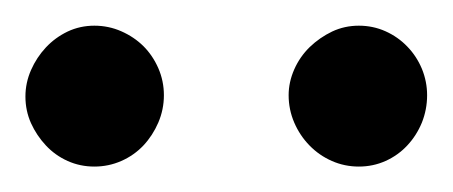

<svg xmlns="http://www.w3.org/2000/svg" viewBox="-20 -716 356 151"><path d="M108.9 -641.1Q108.9 -629.9 104.5 -619.6Q100.1 -609.4 92.8 -601.6Q85.4 -593.8 75.4 -589.4Q65.4 -585 54.2 -585Q43 -585 33.2 -589.4Q23.4 -593.8 16.1 -601.6Q8.8 -609.4 4.4 -619.1Q0 -628.9 0 -640.1Q0 -650.9 4.4 -660.9Q8.8 -670.9 16.1 -678.7Q23.4 -686.5 33.2 -691.2Q43 -695.8 54.2 -695.8Q65.4 -695.8 75.4 -691.4Q85.4 -687 92.8 -679.7Q100.1 -672.4 104.5 -662.4Q108.9 -652.3 108.9 -641.1ZM315.9 -641.1Q315.9 -629.9 311.8 -619.6Q307.6 -609.4 300.3 -601.6Q293 -593.8 283.2 -589.4Q273.4 -585 262.2 -585Q251 -585 241 -589.4Q231 -593.8 223.4 -601.6Q215.8 -609.4 211.4 -619.6Q207 -629.9 207 -641.1Q207 -651.4 211.4 -661.4Q215.8 -671.4 223.6 -679Q231.4 -686.5 241.2 -691.2Q251 -695.8 262.2 -695.8Q273.4 -695.8 283.2 -691.4Q293 -687 300.3 -679.4Q307.6 -671.9 311.8 -661.9Q315.9 -651.9 315.9 -641.1Z"/></svg>

Font: BabelStone Ogham Pictish
Style: Bold
Weight: 700
Designer: Andrew West
Foundry: BabelStone
Version: Version 1.02 March 14, 2022